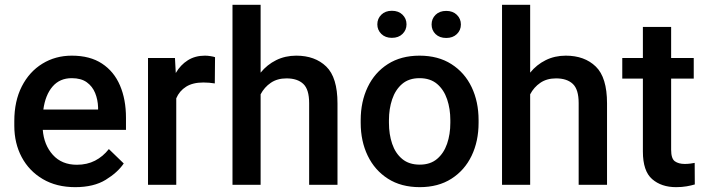

<svg xmlns="http://www.w3.org/2000/svg" viewBox="-20 -770 2941 800"><path d="M293.5 9.8Q215.3 9.8 158.2 -23.9Q101.1 -57.6 70.3 -115.5Q39.6 -173.3 39.6 -246.1V-265.6Q39.6 -348.6 70.8 -409.9Q102.1 -471.2 156.5 -504.6Q210.9 -538.1 279.3 -538.1Q355 -538.1 405 -505.1Q455.1 -472.2 480 -413.8Q504.9 -355.5 504.9 -279.3V-229H158.2Q163.1 -166 200.2 -124.8Q237.3 -83.5 300.3 -83.5Q342.8 -83.5 376 -100.6Q409.2 -117.7 433.6 -148.9L495.6 -88.9Q470.2 -51.3 420.4 -20.8Q370.6 9.8 293.5 9.8ZM278.8 -444.3Q229 -444.3 199 -409.4Q168.9 -374.5 160.6 -313.5H388.7V-322.8Q387.7 -354.5 376.5 -382.3Q365.2 -410.2 341.6 -427.2Q317.9 -444.3 278.8 -444.3Z M876 -531.7 875 -422.4Q851.6 -426.3 827.1 -426.3Q783.2 -426.3 755.4 -408.7Q727.5 -391.1 714.4 -360.4V0H596.7V-528.3H709L712.4 -465.8Q731.9 -499.5 762.5 -518.8Q793 -538.1 834 -538.1Q844.7 -538.1 857.2 -536.1Q869.6 -534.2 876 -531.7Z M1065.9 -750V-467.3Q1092.8 -500.5 1130.6 -519.3Q1168.5 -538.1 1214.4 -538.1Q1292.5 -538.1 1339.4 -492.7Q1386.2 -447.3 1386.2 -339.4V0H1268.1V-340.3Q1268.1 -397.5 1243.7 -420.4Q1219.2 -443.4 1173.8 -443.4Q1135.3 -443.4 1108.4 -425Q1081.5 -406.7 1065.9 -377V0H948.7V-750Z M1482.9 -258.3V-269.5Q1482.9 -346.2 1512 -407Q1541 -467.8 1595.9 -502.9Q1650.9 -538.1 1728 -538.1Q1805.7 -538.1 1860.8 -502.9Q1916 -467.8 1945.1 -407Q1974.1 -346.2 1974.1 -269.5V-258.3Q1974.1 -181.6 1945.1 -121.1Q1916 -60.5 1861.1 -25.4Q1806.2 9.8 1729 9.8Q1651.4 9.8 1596.4 -25.4Q1541.5 -60.5 1512.2 -121.1Q1482.9 -181.6 1482.9 -258.3ZM1600.6 -269.5V-258.3Q1600.6 -210.4 1614 -170.9Q1627.4 -131.3 1655.8 -107.7Q1684.1 -84 1729 -84Q1772.9 -84 1801 -107.7Q1829.1 -131.3 1842.8 -170.9Q1856.4 -210.4 1856.4 -258.3V-269.5Q1856.4 -316.4 1843 -356.2Q1829.6 -396 1801.3 -420.2Q1772.9 -444.3 1728 -444.3Q1683.6 -444.3 1655.5 -420.2Q1627.4 -396 1614 -356.2Q1600.6 -316.4 1600.6 -269.5ZM1552.2 -668.5Q1552.2 -692.4 1568.8 -708.7Q1585.4 -725.1 1612.8 -725.1Q1640.6 -725.1 1657.2 -708.7Q1673.8 -692.4 1673.8 -668.5Q1673.8 -645 1657.2 -628.7Q1640.6 -612.3 1612.8 -612.3Q1585.4 -612.3 1568.8 -628.7Q1552.2 -645 1552.2 -668.5ZM1778.3 -668Q1778.3 -691.9 1794.9 -708.3Q1811.5 -724.6 1839.4 -724.6Q1866.7 -724.6 1883.5 -708.3Q1900.4 -691.9 1900.4 -668Q1900.4 -644 1883.5 -627.9Q1866.7 -611.8 1839.4 -611.8Q1811.5 -611.8 1794.9 -627.9Q1778.3 -644 1778.3 -668Z M2189 -750V-467.3Q2215.8 -500.5 2253.7 -519.3Q2291.5 -538.1 2337.4 -538.1Q2415.5 -538.1 2462.4 -492.7Q2509.3 -447.3 2509.3 -339.4V0H2391.1V-340.3Q2391.1 -397.5 2366.7 -420.4Q2342.3 -443.4 2296.9 -443.4Q2258.3 -443.4 2231.4 -425Q2204.6 -406.7 2189 -377V0H2071.8V-750Z M2870.6 -528.3V-442.4H2776.4V-146Q2776.4 -108.9 2792 -97.9Q2807.6 -86.9 2833 -86.9Q2845.2 -86.9 2856.4 -88.4Q2867.7 -89.8 2874.5 -91.3L2875 -1.5Q2860.4 2.9 2841.1 6.3Q2821.8 9.8 2796.9 9.8Q2735.8 9.8 2697.3 -23.7Q2658.7 -57.1 2658.7 -138.7V-442.4H2572.8V-528.3H2658.7V-657.7H2776.4V-528.3Z"/></svg>

Font: Vazirmatn RD UI Medium
Style: Regular
Weight: 500
Designer: Saber Rastikerdar
Foundry: Saber Rastikerdar
Version: Version 33.003